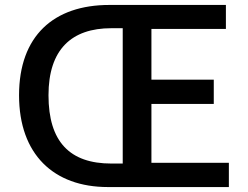

<svg xmlns="http://www.w3.org/2000/svg" viewBox="-20 -756 1001 776"><path d="M416 0H905V-98H592V-336H844V-434H592V-639H893V-736H422C197 -736 57 -611 57 -371C57 -132 197 0 416 0ZM430 -95C263 -95 176 -182 176 -371C176 -556 269 -642 430 -642H476V-95Z"/></svg>

Font: Spoqa Han Sans Neo Medium
Style: Regular
Weight: 500
Designer: [Spoqa Han Sans Neo] Dong-huui Kim  Younghwa Kang  Yujin Lee  [Noto Sans] Ryoko NISHIZUKA  (kana & ideographs); Paul D. 
Foundry: Spoqa (http://www.spoqa-han-sans.com)
Version: Version 1.000